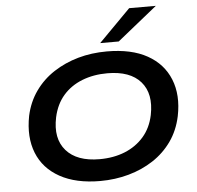

<svg xmlns="http://www.w3.org/2000/svg" viewBox="-61 -1010 1114 1083"><g transform="rotate(-5 495.5 -468.5)"><path d="M463 10Q326 10 235 -40.5Q144 -91 108 -181.5Q72 -272 95 -391Q112 -469 155 -529.5Q198 -590 261 -631Q324 -672 400 -693.5Q476 -715 563 -715Q702 -715 791.5 -665Q881 -615 917.5 -524.5Q954 -434 930 -316Q913 -236 870 -175.5Q827 -115 764.5 -74Q702 -33 625 -11.5Q548 10 463 10ZM470 -113Q550 -113 614 -139Q678 -165 721 -214.5Q764 -264 779 -336Q803 -455 743.5 -523.5Q684 -592 555 -592Q476 -592 411.5 -566.5Q347 -541 304.5 -492Q262 -443 246 -370Q221 -251 281.5 -182Q342 -113 470 -113ZM530 -765 710 -947H861L635 -765Z"/></g></svg>

Font: Nunito Sans 10pt Expanded
Style: Bold Italic
Weight: 700
Width: 7
Italic angle: -9°
Designer: Vernon Adams
Foundry: Vernon Adams
Version: Version 3.101;gftools[0.9.27]